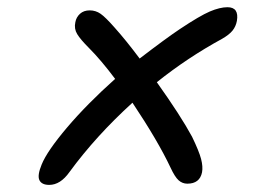

<svg xmlns="http://www.w3.org/2000/svg" viewBox="-20 -544 740 535"><path d="M117.2 -28.8Q96.2 -28.8 89.8 -42Q83.5 -55.2 96.2 -85.9Q111.3 -123 166.7 -188.5Q222.2 -253.9 300.8 -324.2Q261.2 -377 228 -410.2Q204.1 -434.1 195.1 -449Q186 -463.9 189.9 -481.9Q192.4 -496.1 202.9 -505.6Q213.4 -515.1 230 -515.1Q246.6 -515.1 260.3 -505.6Q273.9 -496.1 298.8 -467.8Q332 -430.7 369.1 -380.9Q442.9 -437.5 481 -462.9Q536.6 -500 564.7 -512Q592.8 -523.9 613.8 -523.9Q646.5 -523.9 640.1 -485.8Q637.2 -470.2 627.9 -458.7Q618.7 -447.3 599.1 -436Q502.4 -383.3 417 -314.9Q483.4 -221.7 515.1 -163.1Q534.7 -122.6 540.3 -101.1Q545.9 -79.6 543 -64Q536.6 -32.2 502 -32.2Q488.3 -32.2 477.8 -41.5Q467.3 -50.8 455.1 -77.1Q420.4 -150.9 349.1 -257.8Q247.1 -165 173.8 -64.9Q148.4 -28.8 117.2 -28.8Z"/></svg>

Font: Shantell Sans Bouncy
Style: Italic
Weight: 400
Italic angle: -11.31°
Designer: Stephen Nixon, Anya Danilova, Shantell Martin
Foundry: Arrow Type
Version: Version 1.006;[9816181b4]